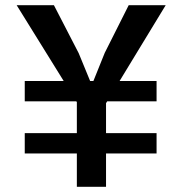

<svg xmlns="http://www.w3.org/2000/svg" viewBox="-20 -717 700 737"><path d="M75 -128V-206H275V-325L273 -328H75V-406H224.5L44 -697H187L282 -513L326 -406H338.5L382 -514L474 -697H616L439 -406H581V-328H391.5L387 -321V-206H581V-128H387V0H275V-128Z"/></svg>

Font: Alatsi
Style: Regular
Weight: 400
Designer: Spyros Zevelakis, Eben Sorkin
Foundry: www.sorkintype.com
Version: Version 1.008; ttfautohint (v1.8.4.7-5d5b)